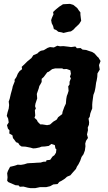

<svg xmlns="http://www.w3.org/2000/svg" viewBox="-20 -753 555 991"><path d="M137 218 124 216 101 210 82 211 76 204 60 203 23 187 17 180 19 162 17 141 21 129 32 108 53 103 63 100 71 97 88 98 105 95 121 90 133 89 156 88 168 87 190 86 203 82 218 81 220 74 239 72 251 55 261 48 269 35 271 18 266 13 263 -4 245 -10 232 0 212 3 194 4 184 8 165 12 151 13 137 9 112 4 91 3 81 -4 74 -15 63 -19 53 -33 47 -40 44 -55 28 -64 29 -80 21 -89 16 -107 25 -121 22 -141 15 -155 19 -173 25 -193 27 -211 25 -229 30 -243 36 -269 43 -294 46 -308 56 -333 55 -341 65 -356 72 -373 81 -386 94 -396 92 -408 110 -425 121 -436 138 -450 142 -453 152 -468 173 -477 181 -485 191 -491 206 -494 226 -506 238 -510 258 -508 276 -517 290 -514 307 -515 333 -512 347 -510 369 -513 377 -504 396 -505 406 -497 425 -495 439 -490 455 -485 468 -477 483 -460 488 -456 499 -438 491 -417 495 -394 483 -374 482 -356 479 -338 476 -326 473 -303 471 -292 468 -279 462 -263 459 -241 457 -226 456 -213V-193L451 -181L446 -167L443 -150L437 -141L440 -122L439 -109L433 -95L434 -81L429 -59L434 -41L424 -26L420 -12L421 2L418 24L411 43L401 57L394 77L385 95L377 107L372 119L355 138L343 152L326 159L315 169L298 180L286 186L277 197L255 199L239 208L218 213H186L162 218ZM223 -107 238 -110 255 -125 273 -136 280 -148 301 -164 303 -176 312 -201 320 -218 322 -242 325 -258 329 -268 334 -284 333 -297 332 -307 339 -317V-331L346 -349L341 -357L346 -372L343 -390L324 -397L308 -396L301 -400H288H265L249 -396L232 -383L224 -380L212 -364L206 -356L195 -346V-330L188 -317L183 -309L180 -297L173 -277L170 -268L172 -245L163 -218L161 -205L165 -193L160 -184L161 -169L162 -157L158 -145L170 -134L175 -124L188 -111H198ZM308 -583 298 -586 281 -589 270 -598 258 -603 254 -619 247 -633 244 -649 248 -661 256 -679 254 -691 268 -704 285 -718 305 -731 321 -732 341 -733 358 -728 367 -721 379 -711 387 -699 395 -689V-678L397 -661L399 -646L389 -630L381 -622L371 -613L359 -600L346 -591L333 -589Z"/></svg>

Font: Winky Rough SemiBold
Style: Italic
Weight: 600
Italic angle: -8.97852°
Designer: Simon Atzbach
Foundry: typofactur
Version: Version 1.206; ttfautohint (v1.8.4.7-5d5b)